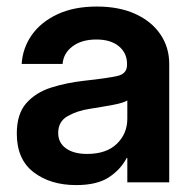

<svg xmlns="http://www.w3.org/2000/svg" viewBox="-20 -546 581 575"><path d="M208 8.3Q130.9 8.3 80.6 -30.3Q30.3 -68.8 30.3 -146Q30.3 -204.6 58.6 -236.8Q86.9 -269 133.1 -283.7Q179.2 -298.3 232.4 -304.2Q303.7 -312 332 -318.6Q360.4 -325.2 360.4 -351.6V-355Q360.4 -387.2 335.9 -407.5Q311.5 -427.7 268.6 -427.7Q224.6 -427.7 197.3 -407.2Q169.9 -386.7 167.5 -354.5H44.9Q47.9 -402.3 75.2 -441.2Q102.5 -480 151.9 -503.2Q201.2 -526.4 270 -526.4Q336.9 -526.4 385.5 -504.2Q434.1 -481.9 460.4 -443.1Q486.8 -404.3 486.8 -354.5V0H361.3V-72.8H359.4Q340.8 -37.6 305.4 -14.6Q270 8.3 208 8.3ZM240.7 -85Q298.8 -85 330.1 -115.5Q361.3 -146 361.3 -190.4V-245.1Q349.6 -237.8 318.4 -231.9Q287.1 -226.1 249.5 -220.2Q210.9 -214.4 182.6 -198.2Q154.3 -182.1 154.3 -147.9Q154.3 -118.2 177.7 -101.6Q201.2 -85 240.7 -85Z"/></svg>

Font: Inter Display Semi Bold
Style: Regular
Weight: 600
Designer: Rasmus Andersson
Foundry: rsms
Version: Version 4.000;git-37864ae